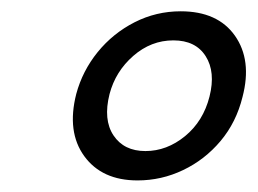

<svg xmlns="http://www.w3.org/2000/svg" viewBox="-20 -734 456 340"><path d="M300 -714Q365.5 -714 396 -670.8Q426.5 -627.5 409.5 -562.5Q398.5 -517.5 370.5 -484.2Q342.5 -451 304.2 -432.8Q266 -414.5 223.5 -414.5Q160.5 -414.5 129.2 -457.5Q98 -500.5 115 -567.5Q126 -608.5 153 -641.8Q180 -675 218.2 -694.5Q256.5 -714 300 -714ZM287 -662.5Q247.5 -662.5 216 -635Q184.5 -607.5 174 -567.5Q162.5 -522 181 -494.2Q199.5 -466.5 237.5 -466.5Q275.5 -466.5 307.8 -493Q340 -519.5 351 -563Q362 -606.5 344.2 -634.5Q326.5 -662.5 287 -662.5Z"/></svg>

Font: Fraunces 72pt S100
Style: Italic
Weight: 400
Italic angle: -16°
Version: Version 1.000; ttfautohint (v1.8.3)